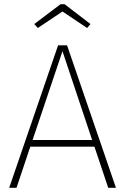

<svg xmlns="http://www.w3.org/2000/svg" viewBox="-20 -899 599 919"><path d="M421 -229 279 -654 136 -229ZM432 -197H125L59 0H24L258 -682H301L535 0H498ZM161 -765 144 -784 270 -879H289L413 -784L397 -765L279 -844Z"/></svg>

Font: FiraSans
Style: Regular
Weight: 200
Designer: Carrois Corporate & Edenspiekermann AG
Foundry: Carrois Corporate GbR & Edenspiekermann AG
Version: Version 3.106;PS 003.106;hotconv 1.0.70;makeotf.lib2.5.58329